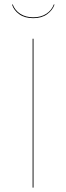

<svg xmlns="http://www.w3.org/2000/svg" viewBox="-20 -857 303 877"><path d="M133 0H129V-680H133ZM35 -836 38 -837Q48 -810 72.5 -794Q97 -778 132 -778Q167 -778 191.5 -794Q216 -810 226 -837L229 -836Q220 -810 195 -792Q170 -774 132 -774Q93 -774 68 -792Q43 -810 35 -836Z"/></svg>

Font: FiraGO Four
Style: Regular
Weight: 100
Designer: bBox Type
Foundry: bBox Type GmbH
Version: Version 1.001